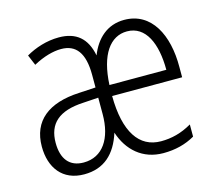

<svg xmlns="http://www.w3.org/2000/svg" viewBox="-84 -647 865 763"><g transform="rotate(-15 348.5 -266.0)"><path d="M485 -542C415 -542 368 -498 343 -434C329 -507 287 -542 216 -542C166 -542 118 -526 80 -504L98 -461C140 -484 180 -495 213 -495C274 -495 306 -454 306 -364V-312L237 -308C111 -302 39 -246 39 -140C39 -53 85 10 174 10C256 10 306 -37 332 -119C357 -43 414 10 500 10C549 10 592 -1 630 -23V-73C587 -48 546 -38 503 -38C413 -38 362 -114 361 -262H649V-304C650 -436 597 -542 485 -542ZM484 -495C561 -495 596 -415 596 -307H362C368 -431 415 -495 484 -495ZM244 -266 306 -270V-202C306 -103 263 -36 184 -36C126 -36 96 -74 96 -140C96 -219 142 -261 244 -266Z"/></g></svg>

Font: Noto Sans Arabic UI Cn Lt
Style: Regular
Weight: 300
Width: 3
Designer: Monotype Design Team, Nadine Chahine and Nizar Qandah
Foundry: Monotype Imaging Inc.
Version: Version 2.010